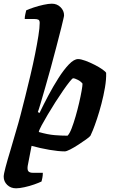

<svg xmlns="http://www.w3.org/2000/svg" viewBox="-55 -820 610 1040"><path d="M32 200Q3 200 -16 181.5Q-35 163 -35 137Q-35 124 -25 86Q-15 48 1.5 -6Q18 -60 35 -121Q44 -150 56 -196Q68 -242 82 -298Q96 -354 110 -413Q124 -472 135 -527Q146 -582 153 -626Q160 -670 160 -696Q160 -710 152.5 -713.5Q145 -717 132 -717H79Q79 -730 82 -742.5Q85 -755 87 -764Q102 -771 127.5 -779.5Q153 -788 180.5 -794Q208 -800 226 -800Q254 -800 273 -781Q292 -762 292 -737Q292 -732 287.5 -714Q283 -696 277 -670Q265 -623 250.5 -567Q236 -511 220.5 -454.5Q205 -398 190.5 -348Q176 -298 165.5 -262Q155 -226 150 -213L159 -208Q180 -252 206.5 -302Q233 -352 262 -397.5Q291 -443 318.5 -471.5Q346 -500 368 -500Q383 -500 407.5 -491Q432 -482 457.5 -469Q483 -456 500.5 -443.5Q518 -431 520 -425Q521 -389 513.5 -345.5Q506 -302 494.5 -258Q483 -214 470.5 -176.5Q458 -139 448 -114.5Q438 -90 435 -85Q430 -78 411 -64.5Q392 -51 369 -36Q346 -21 325.5 -10.5Q305 0 296 0Q262 0 212.5 -8.5Q163 -17 116 -30L95 79Q92 100 99 108Q106 116 124 116H177Q177 130 174.5 143Q172 156 170 163Q156 170 130.5 179Q105 188 77.5 194Q50 200 32 200ZM311 -85Q322 -96 333 -124.5Q344 -153 354.5 -189.5Q365 -226 373.5 -262.5Q382 -299 387 -327.5Q392 -356 392 -367Q383 -379 366.5 -387.5Q350 -396 341 -396Q337 -396 322.5 -378Q308 -360 287.5 -330.5Q267 -301 245 -266.5Q223 -232 203.5 -199Q184 -166 170.5 -141Q157 -116 155 -105Q204 -91 241 -88Q278 -85 311 -85Z"/></svg>

Font: Texturina ExtraBold
Style: Italic
Weight: 800
Italic angle: -11°
Designer: Guillermo Torres Carreño
Foundry: Omnibus-Type
Version: Version 1.002; ttfautohint (v1.8.3)